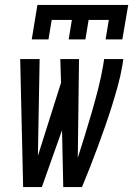

<svg xmlns="http://www.w3.org/2000/svg" viewBox="-20 -760 541 780"><path d="M109 -600 132 -740H501L477 -600H409L422 -679H340L327 -600H259L272 -679H190L177 -600ZM74 0 62 -520H141L134 -127L228 -424L225 -520H301L296 -119Q311 -166 325.5 -212.5Q340 -259 353.5 -306Q367 -353 379 -400Q391 -447 399 -494L403 -520H481L477 -494Q470 -452 458.5 -410.5Q447 -369 434 -327.5Q421 -286 406.5 -245Q392 -204 377 -163Q362 -122 346 -81.5Q330 -41 313 0H237L232 -231L150 0Z"/></svg>

Font: Iosevka Gothic
Style: Italic
Weight: 400
Italic angle: -9°
Monospace: yes
Designer: Belleve Invis
Foundry: Belleve Invis
Version: Version 15.5.1; ttfautohint (v1.8.4)